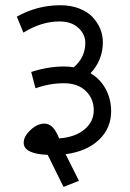

<svg xmlns="http://www.w3.org/2000/svg" viewBox="-20 -665 505 748"><path d="M72.3 -108.7Q72.3 -133.5 98.8 -158.5Q125.4 -183.5 153.7 -183.5Q188.1 -183.5 210.3 -125.9Q273 -130.4 309.2 -160.8Q345.3 -191.1 345.3 -235.6Q345.3 -280.1 314.5 -310.4Q283.6 -340.7 228.5 -340.7Q173.4 -340.7 118.3 -321L101.6 -384.7Q167.8 -406 229.5 -406Q249.7 -406 267.4 -402.9Q312.4 -441.9 312.4 -498Q312.4 -531.3 285.4 -556.4Q258.3 -581.4 211.8 -581.4Q141.1 -581.4 71.3 -537.9L45.5 -600.1Q124.9 -644.6 214.9 -644.6Q255.8 -644.6 288.4 -632Q321 -619.3 340.7 -598.6Q380.7 -555.1 380.7 -500.5Q380.7 -430.7 332.7 -379.7Q371.6 -356.4 392.3 -317.2Q413 -278.1 413 -231.5Q413 -165.8 365.8 -120.6Q318.5 -75.3 235.6 -64.2L287.7 39.4L227.5 63.2L165.8 -61.7Q72.3 -65.7 72.3 -108.7Z"/></svg>

Font: Khula
Style: Regular
Weight: 400
Designer: Erin McLaughlin, Steve Matteson
Version: Version 1.000;PS 1.0;hotconv 1.0.72;makeotf.lib2.5.5900; ttf